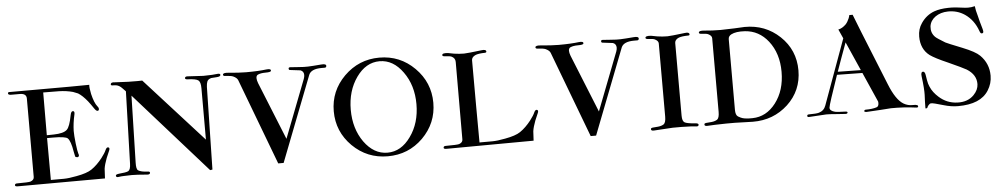

<svg xmlns="http://www.w3.org/2000/svg" viewBox="-41 -1112 7743 1485"><g transform="rotate(-5 3830.5 -369.5)"><path d="M777 -211C784 -226 783 -235 774 -238C765 -241 758 -235 751 -220C745 -205 732 -185 713 -160C687 -127 659 -99 628 -78C603 -61 564 -48 509 -38C468 -30 434 -26 409 -26C332 -26 298 -26 309 -25L308 -351H352C418 -351 457 -345 468 -334C483 -319 495 -284 504 -229C509 -201 513 -187 515 -186C523 -184 528 -183 530 -183C543 -186 545 -195 538 -212C535 -221 530 -247 525 -290C520 -333 518 -366 518 -389C519 -426 524 -469 535 -516C538 -531 536 -539 527 -541C516 -543 509 -533 505 -511C494 -452 481 -416 465 -401C447 -384 413 -375 362 -374C333 -373 315 -373 308 -373L309 -705C343 -705 384 -705 431 -704C470 -703 506 -698 539 -689C553 -684 566 -679 577 -674C600 -660 624 -637 649 -606C661 -591 675 -571 692 -546C703 -530 712 -524 721 -528C725 -530 727 -534 727 -540C727 -547 724 -555 717 -562C701 -582 688 -615 677 -661C670 -696 667 -720 669 -733C670 -732 463 -731 49 -731C41 -732 37 -728 37 -721C37 -714 44 -710 57 -709C57 -709 80 -709 127 -709C162 -709 179 -696 179 -669V-60C179 -45 170 -34 151 -27C142 -24 107 -22 46 -22C35 -22 29 -18 29 -9C29 -2 36 1 50 1L727 -1C729 -45 730 -70 731 -76C734 -98 742 -125 754 -157L777 -211Z M1686 -722C1685 -729 1679 -732 1666 -731L1622 -727C1593 -726 1570 -725 1554 -725C1497 -728 1456 -730 1432 -732C1419 -733 1411 -728 1411 -719C1412 -713 1417 -710 1428 -709C1473 -708 1501 -702 1513 -693C1525 -684 1531 -664 1531 -631V-232L1080 -730C1066 -729 1030 -729 972 -730C916 -732 881 -734 868 -735C847 -738 836 -734 835 -722C835 -717 838 -714 843 -713C852 -713 860 -713 868 -712C888 -711 907 -701 924 -682L947 -658L930 -96C929 -66 923 -48 911 -41C899 -35 875 -31 839 -28C822 -26 813 -22 813 -16C813 -6 818 -2 829 -3C850 -6 865 -7 873 -7C901 -8 922 -9 935 -9C959 -9 1000 -7 1057 -2C1070 -1 1078 -6 1078 -15C1077 -22 1072 -25 1062 -25C1027 -26 1002 -32 988 -41C977 -48 973 -68 974 -103L987 -621L1543 6L1561 3C1570 -412 1574 -625 1574 -638C1575 -655 1577 -668 1581 -678C1586 -691 1597 -699 1614 -703L1656 -706C1677 -707 1687 -713 1686 -722Z M2508 -718C2509 -730 2497 -736 2469 -733C2424 -729 2390 -727 2366 -726C2349 -725 2323 -726 2286 -729C2250 -732 2231 -733 2229 -733C2220 -733 2216 -730 2216 -723C2216 -717 2219 -713 2224 -712L2306 -702C2323 -696 2332 -683 2332 -664C2332 -655 2330 -645 2326 -634L2152 -184L1971 -632C1965 -648 1962 -661 1962 -672C1962 -685 1967 -694 1976 -698C1992 -705 2011 -708 2034 -708C2062 -708 2077 -711 2078 -718C2081 -730 2069 -735 2044 -732C2005 -727 1953 -724 1886 -724C1847 -724 1802 -727 1751 -732C1722 -735 1707 -732 1706 -721C1705 -713 1713 -709 1729 -709C1754 -708 1772 -705 1784 -700C1803 -691 1815 -681 1820 -668L2072 0H2114L2371 -662C2383 -691 2416 -706 2470 -706H2497C2504 -707 2507 -711 2508 -718Z M2922 19C3029 19 3120 -18 3195 -92C3270 -167 3308 -257 3308 -363C3308 -468 3270 -559 3195 -634C3120 -709 3029 -747 2922 -747C2815 -747 2724 -709 2648 -634C2573 -559 2535 -469 2535 -364C2535 -258 2573 -168 2648 -93C2724 -18 2815 19 2922 19ZM2667 -364C2667 -462 2692 -546 2741 -615C2790 -684 2850 -719 2921 -719C2992 -719 3052 -684 3102 -614C3152 -545 3177 -461 3177 -364C3177 -266 3152 -182 3102 -113C3053 -44 2993 -9 2922 -9C2851 -9 2791 -44 2741 -113C2692 -182 2667 -266 2667 -364Z M4105 -211C4112 -226 4111 -235 4102 -238C4093 -241 4086 -235 4079 -220C4073 -205 4060 -185 4041 -160C4015 -127 3987 -99 3956 -78C3931 -61 3892 -48 3837 -38C3796 -30 3762 -26 3737 -26C3660 -26 3626 -26 3637 -25C3636 -184 3635 -397 3635 -664C3635 -678 3643 -690 3659 -699C3671 -706 3690 -710 3716 -712C3725 -713 3733 -713 3742 -713C3748 -714 3751 -717 3751 -722C3750 -734 3738 -738 3716 -735C3641 -726 3595 -721 3578 -721C3553 -721 3528 -723 3501 -727L3454 -736C3424 -739 3409 -735 3409 -724C3408 -717 3416 -713 3432 -713C3453 -712 3469 -710 3479 -706C3498 -697 3508 -683 3508 -662L3507 -60C3507 -45 3498 -34 3479 -27C3470 -24 3435 -22 3374 -22C3363 -22 3357 -18 3357 -9C3357 -2 3364 1 3378 1L4055 -3C4057 -45 4058 -69 4059 -76C4062 -98 4070 -125 4082 -157L4105 -211Z M4934 -718C4935 -730 4923 -736 4895 -733C4850 -729 4816 -727 4792 -726C4775 -725 4749 -726 4712 -729C4676 -732 4657 -733 4655 -733C4646 -733 4642 -730 4642 -723C4642 -717 4645 -713 4650 -712L4732 -702C4749 -696 4758 -683 4758 -664C4758 -655 4756 -645 4752 -634L4578 -184L4397 -632C4391 -648 4388 -661 4388 -672C4388 -685 4393 -694 4402 -698C4418 -705 4437 -708 4460 -708C4488 -708 4503 -711 4504 -718C4507 -730 4495 -735 4470 -732C4431 -727 4379 -724 4312 -724C4273 -724 4228 -727 4177 -732C4148 -735 4133 -732 4132 -721C4131 -713 4139 -709 4155 -709C4180 -708 4198 -705 4210 -700C4229 -691 4241 -681 4246 -668L4498 0H4540L4797 -662C4809 -691 4842 -706 4896 -706H4923C4930 -707 4933 -711 4934 -718Z M5337 -16C5337 -23 5328 -27 5309 -28C5268 -31 5242 -36 5230 -43C5218 -50 5212 -68 5212 -96V-660C5212 -674 5220 -686 5235 -695C5247 -702 5266 -706 5293 -708C5302 -709 5311 -709 5320 -709C5326 -710 5329 -713 5328 -718C5327 -730 5315 -734 5294 -731C5219 -722 5173 -717 5156 -717C5131 -717 5105 -719 5079 -723L5031 -732C5002 -735 4987 -731 4986 -720C4986 -713 4994 -709 5009 -709C5031 -708 5047 -706 5056 -702C5075 -693 5085 -682 5085 -668V-100C5085 -69 5079 -49 5068 -41C5057 -34 5043 -29 5024 -27C4988 -23 4967 -26 4967 -13C4966 -4 4974 1 4989 0L5135 -9C5179 -10 5225 -9 5273 -7C5294 -6 5310 -4 5320 -3C5331 -2 5337 -6 5337 -16Z M6143 -367C6143 -472 6105 -561 6030 -632C5955 -703 5864 -738 5757 -737C5753 -737 5726 -736 5677 -733C5630 -731 5595 -730 5571 -730C5527 -730 5485 -732 5446 -736C5417 -739 5402 -735 5401 -724C5401 -717 5409 -713 5424 -713C5446 -712 5462 -710 5471 -706C5490 -697 5500 -686 5500 -672V-100C5500 -69 5494 -49 5483 -41C5472 -34 5458 -29 5439 -27C5403 -23 5382 -26 5382 -13C5381 -4 5389 1 5404 0C5433 -2 5482 -4 5550 -5C5594 -6 5640 -5 5688 -3C5717 -2 5740 -2 5757 -1C5864 0 5955 -35 6030 -104C6105 -174 6143 -262 6143 -367ZM6012 -367C6012 -270 5987 -190 5938 -126C5889 -62 5828 -30 5757 -29C5722 -28 5697 -31 5680 -36C5673 -38 5661 -43 5646 -52C5633 -60 5627 -78 5627 -106V-654C5627 -669 5635 -681 5650 -689C5675 -702 5710 -707 5757 -704C5829 -699 5889 -667 5937 -606C5987 -542 6012 -462 6012 -367Z M7035 -18C7027 -21 7016 -23 7001 -22C6976 -21 6952 -27 6930 -40C6891 -63 6855 -116 6822 -199C6672 -570 6597 -757 6598 -758H6572C6569 -741 6562 -725 6552 -708C6548 -701 6543 -695 6538 -689C6519 -670 6499 -658 6478 -654L6510 -583C6436 -379 6375 -210 6326 -77C6317 -51 6299 -34 6272 -26C6258 -22 6232 -20 6193 -20C6184 -20 6180 -16 6180 -9C6180 -2 6185 1 6196 0C6272 -5 6316 -8 6328 -8C6345 -8 6370 -7 6401 -4L6474 1C6485 2 6492 -1 6493 -8C6494 -14 6488 -17 6474 -17C6435 -18 6410 -20 6399 -22C6370 -29 6356 -41 6357 -58C6359 -76 6386 -159 6437 -306L6634 -303L6736 -72C6737 -69 6737 -65 6737 -61C6737 -43 6731 -32 6720 -29C6699 -22 6670 -18 6635 -18C6627 -18 6623 -14 6623 -7C6623 -2 6629 0 6640 0C6717 -4 6781 -8 6830 -12C6895 -13 6961 -9 7027 0C7036 1 7041 -2 7041 -9C7041 -13 7039 -16 7035 -18ZM6445 -329C6470 -399 6496 -473 6525 -550L6624 -326Z M7589 -564C7576 -608 7567 -641 7562 -664C7553 -695 7547 -721 7545 -742C7527 -737 7509 -735 7490 -735C7481 -735 7472 -736 7464 -737C7417 -744 7375 -748 7340 -747C7295 -746 7259 -740 7231 -730C7189 -715 7154 -688 7127 -648C7106 -618 7096 -584 7096 -545C7096 -480 7119 -430 7164 -396C7189 -378 7235 -354 7302 -325C7375 -292 7421 -270 7440 -259C7490 -228 7514 -188 7513 -139C7512 -110 7500 -83 7475 -57C7443 -24 7400 -9 7347 -11C7292 -13 7245 -32 7204 -69C7176 -94 7155 -121 7142 -152C7135 -167 7130 -184 7127 -203C7124 -217 7122 -231 7120 -246C7117 -263 7111 -272 7102 -272C7090 -272 7085 -261 7088 -238C7097 -169 7100 -120 7099 -93C7097 -53 7096 -20 7096 7C7096 12 7097 14 7100 14C7102 14 7105 12 7110 9H7112C7111 10 7111 10 7111 10C7111 3 7126 -22 7142 -23C7153 -24 7185 -16 7239 0C7276 11 7313 17 7349 17C7466 17 7545 -16 7587 -83C7609 -118 7620 -155 7620 -196C7620 -259 7598 -312 7554 -356C7531 -379 7487 -403 7422 -429C7345 -460 7302 -477 7294 -482C7253 -507 7228 -523 7219 -532C7196 -555 7187 -582 7190 -615C7197 -676 7258 -718 7334 -719C7381 -720 7425 -708 7465 -681C7510 -650 7543 -606 7564 -547C7569 -530 7577 -524 7588 -529C7595 -532 7595 -543 7589 -564Z"/></g></svg>

Font: GFS Fleischman
Style: Regular
Weight: 400
Designer: George Matthiopoulos
Foundry: George Matthiopoulos
Version: Version 1.0